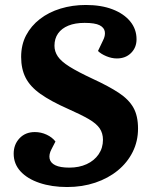

<svg xmlns="http://www.w3.org/2000/svg" viewBox="-20 -738 601 772"><path d="M535 -221Q535 -170 513.5 -127Q492 -84 453.5 -52.5Q415 -21 363 -3.5Q311 14 250 14Q188 14 139 -2.5Q90 -19 62.5 -49Q35 -79 35 -120Q35 -157 58.5 -182Q82 -207 120 -207Q145 -207 167.5 -196.5Q190 -186 203 -169L187 -138Q176 -117 179.5 -100Q183 -83 202.5 -73.5Q222 -64 259 -64Q298 -64 328.5 -78Q359 -92 376.5 -117.5Q394 -143 394 -176Q394 -202 381 -221.5Q368 -241 337 -259Q306 -277 254 -300Q184 -331 142.5 -360.5Q101 -390 83 -425.5Q65 -461 65 -509Q65 -558 85 -596Q105 -634 140.5 -661.5Q176 -689 223.5 -703.5Q271 -718 325 -718Q387 -718 432.5 -700.5Q478 -683 503.5 -652Q529 -621 529 -580Q529 -547 507 -525Q485 -503 450 -503Q429 -503 407.5 -512Q386 -521 374 -533L394 -575Q404 -594 401.5 -610.5Q399 -627 380.5 -636.5Q362 -646 320 -646Q282 -646 255 -635Q228 -624 213.5 -603.5Q199 -583 199 -554Q199 -531 212.5 -511Q226 -491 259.5 -470Q293 -449 353 -421Q418 -391 458 -364.5Q498 -338 516.5 -305Q535 -272 535 -221Z"/></svg>

Font: Literata 18pt
Style: Bold Italic
Weight: 700
Italic angle: -2°
Designer: Latin by Veronika Burian and Jose Scaglione. Greek by Irene Vlachou. Cyrillic by Vera Evstafieva
Foundry: TypeTogether
Version: Version 3.103;gftools[0.9.29]